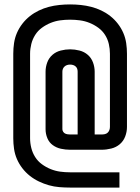

<svg xmlns="http://www.w3.org/2000/svg" viewBox="-20 -774 634 868"><path d="M520 74H297Q273 74 248.5 72Q224 70 201 63.5Q178 57 156 46.5Q134 36 115 21Q96 6 81 -13.5Q66 -33 56.5 -55Q47 -77 43.5 -101Q40 -125 40 -149V-531Q40 -555 43.5 -579Q47 -603 56.5 -625Q66 -647 81 -666.5Q96 -686 115 -701Q134 -716 156 -726.5Q178 -737 201 -743Q224 -749 248.5 -751.5Q273 -754 297 -754Q321 -754 345 -751.5Q369 -749 392.5 -743Q416 -737 438 -726.5Q460 -716 479 -701Q498 -686 513 -666.5Q528 -647 537.5 -625Q547 -603 550.5 -579Q554 -555 554 -531V-200Q554 -178 546 -157Q538 -136 521.5 -122Q505 -108 483 -102.5Q461 -97 439 -97H297Q276 -97 255.5 -101.5Q235 -106 218.5 -118Q202 -130 194 -149.5Q186 -169 186 -190V-450Q186 -471 193.5 -491.5Q201 -512 217 -526Q233 -540 254.5 -545.5Q276 -551 297 -551Q318 -551 339.5 -545.5Q361 -540 377 -526Q393 -512 400.5 -491.5Q408 -471 408 -450V-166H439Q446 -166 453.5 -167.5Q461 -169 466.5 -174Q472 -179 474.5 -186Q477 -193 477 -200V-531Q477 -553 472 -575Q467 -597 455 -616Q443 -635 424.5 -648.5Q406 -662 385 -670.5Q364 -679 341.5 -682Q319 -685 297 -685Q274 -685 252 -682Q230 -679 209 -670.5Q188 -662 169.5 -648.5Q151 -635 139 -616Q127 -597 121.5 -575Q116 -553 116 -531V-149Q116 -127 121.5 -105Q127 -83 139 -64Q151 -45 169.5 -31.5Q188 -18 209 -9.5Q230 -1 252 2Q274 5 297 5H520ZM297 -166H331V-450Q331 -457 329 -463Q327 -469 322 -473.5Q317 -478 310.5 -480Q304 -482 297 -482Q290 -482 283.5 -480Q277 -478 272 -473.5Q267 -469 264.5 -463Q262 -457 262 -450V-190Q262 -184 265.5 -178.5Q269 -173 274 -170.5Q279 -168 285 -167Q291 -166 297 -166Z"/></svg>

Font: Iosevka QP
Style: Regular
Weight: 400
Designer: Belleve Invis
Foundry: Belleve Invis
Version: Version 20.0.0; ttfautohint (v1.8.4)